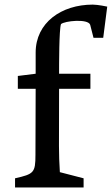

<svg xmlns="http://www.w3.org/2000/svg" viewBox="-20 -821 490 841"><path d="M45.9 0H346.2V-40L242.2 -66.9C239.7 -106.4 238.3 -143.6 238.3 -181.6C238.3 -258.3 238.8 -315.9 238.8 -432.1H376V-498H238.8C238.8 -538.1 238.8 -692.4 247.1 -715.3C262.2 -729.5 365.7 -740.2 375 -712.4L389.6 -655.3H432.1L449.7 -792C449.7 -792 409.2 -800.8 386.2 -800.8C249 -800.8 136.2 -721.7 136.2 -590.8V-498L58.1 -488.3V-432.1H136.2L135.3 -142.6C135.3 -64 127.9 -58.6 45.9 -40Z"/></svg>

Font: Donegal One
Style: Regular
Weight: 400
Designer: Gary Lonergan
Foundry: Sorkin Type Co.
Version: Version 1.004